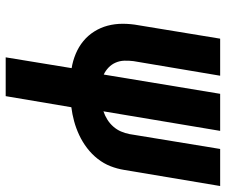

<svg xmlns="http://www.w3.org/2000/svg" viewBox="-78 -696 775 658"><g transform="rotate(90 309.0 -367.5)"><path d="M177 0 214 -226Q189 -230 165 -240Q141 -250 121.5 -266Q102 -282 88.5 -303.5Q75 -325 68.5 -349.5Q62 -374 62 -401Q62 -428 67 -455L113 -735H240L190 -438Q188 -422 188.5 -406.5Q189 -391 195 -377Q201 -363 212 -352.5Q223 -342 236 -336L302 -735H429L362 -335Q377 -340 390.5 -348.5Q404 -357 414.5 -369Q425 -381 431 -395Q437 -409 440 -424Q440 -424 440 -424Q440 -424 440 -424L491 -735H618L563 -407Q559 -382 550 -359Q541 -336 525 -315.5Q509 -295 488 -279Q467 -263 443.5 -252Q420 -241 396 -234.5Q372 -228 348 -225L310 0Z"/></g></svg>

Font: Iosevka Curly XBdExObl
Style: Regular
Weight: 800
Width: 7
Italic angle: -9°
Monospace: yes
Designer: Belleve Invis
Foundry: Belleve Invis
Version: Version 11.1.0; ttfautohint (v1.8.3)